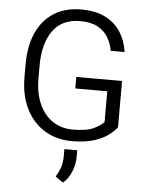

<svg xmlns="http://www.w3.org/2000/svg" viewBox="-62 -771 808 1063"><g transform="rotate(5 341.5 -239.0)"><path d="M605.5 -346.2V-89.4Q592.8 -70.8 563.5 -47.6Q534.2 -24.4 483.9 -7.3Q433.6 9.8 356.4 9.8Q271.5 9.8 205.8 -30.3Q140.1 -70.3 102.8 -144.5Q65.4 -218.8 65.4 -321.8V-392.1Q65.4 -494.1 98.9 -567.9Q132.3 -641.6 195.1 -681.2Q257.8 -720.7 346.2 -720.7Q426.8 -720.7 481.2 -692.9Q535.6 -665 566.4 -616.7Q597.2 -568.4 605.5 -506.8H528.3Q521.5 -547.4 501.2 -581.3Q481 -615.2 443.4 -635.7Q405.8 -656.2 346.2 -656.2Q244.6 -656.2 193.8 -584.7Q143.1 -513.2 143.1 -393.1V-321.8Q143.1 -239.3 169.7 -179.2Q196.3 -119.1 244.4 -86.7Q292.5 -54.2 356.9 -54.2Q435.5 -54.2 474.9 -74Q514.2 -93.8 528.8 -111.3V-282.2H351.1V-346.2ZM391.6 57.6V95.7Q391.6 134.3 375.7 175Q359.9 215.8 328.1 243.2L285.2 212.4Q302.7 185.5 311.5 158Q320.3 130.4 320.3 96.7V57.6Z"/></g></svg>

Font: Vazirmatn FD Light
Style: Regular
Weight: 300
Designer: Saber Rastikerdar
Foundry: Saber Rastikerdar
Version: Version 33.003